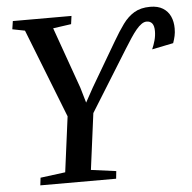

<svg xmlns="http://www.w3.org/2000/svg" viewBox="-53 -806 860 859"><g transform="rotate(-5 377.0 -376.5)"><path d="M93.5 0 97.5 -34 209.5 -48.5 242 -297 85.5 -695.5 29.5 -706.5 35 -743H298.5L293.5 -706.5L212 -695L310 -419.5L330 -351L365.5 -415.5L481.5 -613Q506.5 -656 529.2 -687.2Q552 -718.5 581 -735.8Q610 -753 652.5 -753Q687 -753 709.5 -739Q732 -725 742.8 -701.2Q753.5 -677.5 753.5 -647.5Q753.5 -628.5 750.2 -613.8Q747 -599 741 -582L645 -562.5Q653 -580.5 658.8 -601.2Q664.5 -622 664.5 -643Q664.5 -666.5 655.8 -677.5Q647 -688.5 631 -688.5Q619.5 -688.5 607.8 -680.2Q596 -672 583.5 -657Q571 -642 557.2 -621Q543.5 -600 527.5 -574.5L358 -301.5L325 -49L437.5 -34L434 0Z"/></g></svg>

Font: Merriweather 60pt Medium
Style: Italic
Weight: 500
Italic angle: -7.8°
Version: Version 2.101